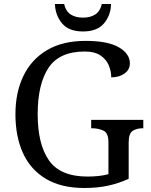

<svg xmlns="http://www.w3.org/2000/svg" viewBox="-20 -928 754 958"><path d="M401 10Q285 10 208.5 -36Q132 -82 94.5 -164.5Q57 -247 57 -358Q57 -466 96.5 -548.5Q136 -631 214 -677.5Q292 -724 407 -724Q518 -724 573 -692Q628 -660 628 -612Q628 -580 601 -561Q574 -542 535 -542Q535 -573 522.5 -602.5Q510 -632 481 -651.5Q452 -671 403 -671Q276 -671 222 -589.5Q168 -508 168 -358Q168 -208 224.5 -127.5Q281 -47 417 -47Q446 -47 473 -50Q500 -53 521 -59V-220Q521 -264 496.5 -276Q472 -288 439 -288H435V-330H695V-288H691Q663 -288 642.5 -275.5Q622 -263 622 -216V-36Q572 -13 519 -1.5Q466 10 401 10ZM394 -771Q323 -771 289.5 -811.5Q256 -852 254 -908H300Q308 -872 332.5 -856Q357 -840 394 -840Q431 -840 455.5 -856Q480 -872 488 -908H534Q533 -852 499 -811.5Q465 -771 394 -771Z"/></svg>

Font: Noto Serif Grantha
Style: Regular
Weight: 400
Designer: Monotype Design Team
Foundry: Monotype Imaging Inc.
Version: Version 2.004; ttfautohint (v1.8.4.7-5d5b)